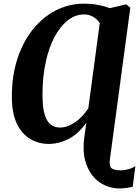

<svg xmlns="http://www.w3.org/2000/svg" viewBox="-20 -773 758 1046"><path d="M630.5 253.5Q571.5 253.5 523.2 220.5Q475 187.5 451 123.8Q427 60 440 -30.5L450.5 -104.5Q405.5 -42 352.8 -15.5Q300 11 245.5 11Q191 11 145.2 -15.5Q99.5 -42 72 -99.2Q44.5 -156.5 44.5 -247Q44.5 -359 74.5 -451.8Q104.5 -544.5 158.5 -612Q212.5 -679.5 284 -716.2Q355.5 -753 438 -753Q477 -753 511.5 -746.8Q546 -740.5 578.5 -728.5L663 -748.5H669L690 -731.5L579 93Q574 129 586.2 142Q598.5 155 637.5 155Q657.5 155 678.8 149.2Q700 143.5 717.5 132L703 244.5Q689 248 668.8 250.8Q648.5 253.5 630.5 253.5ZM308 -78Q344 -78 384.5 -103.8Q425 -129.5 461 -182L523.5 -647.5Q511 -667.5 488 -681Q465 -694.5 438.5 -694.5Q391 -694.5 349.8 -662.5Q308.5 -630.5 277.2 -572Q246 -513.5 228.8 -433.5Q211.5 -353.5 211.5 -256.5Q211.5 -186 223.8 -147.2Q236 -108.5 258 -93.2Q280 -78 308 -78Z"/></svg>

Font: Merriweather ExtraBold
Style: Italic
Weight: 800
Italic angle: -7.8°
Version: Version 2.101